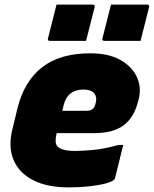

<svg xmlns="http://www.w3.org/2000/svg" viewBox="-20 -795 667 832"><path d="M372 -564Q450 -564 501 -535.5Q552 -507 573 -461.5Q594 -416 581 -365L577 -351Q560 -285 515 -251.5Q470 -218 388 -218H226L225 -215Q221 -199 221 -185Q221 -171 228 -162Q245 -141 305 -141Q364 -142 406 -148Q448 -154 494 -167H514Q505 -132 496.5 -96Q488 -60 479 -25Q478 -20 474 -16Q465 -7 436 0.5Q407 8 366 12.5Q325 17 278 17Q183 17 122 -15Q61 -47 38 -104Q15 -161 34 -236L56 -327Q85 -443 162.5 -503.5Q240 -564 372 -564ZM342 -407Q273 -407 256 -340L250 -315H357Q371 -315 380.5 -322Q390 -329 394 -346Q402 -374 388 -391Q374 -407 342 -407ZM225 -775H382Q393 -775 390 -764L353 -618H196Q185 -618 188 -629ZM461 -775H618Q629 -775 626 -764L589 -618H432Q421 -618 424 -629Z"/></svg>

Font: Recursive Mn Lnr St Blk
Style: Italic
Weight: 900
Italic angle: -15°
Monospace: yes
Version: Version 1.079;hotconv 1.0.112;makeotfexe 2.5.65598; ttfautoh